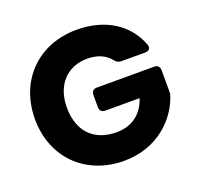

<svg xmlns="http://www.w3.org/2000/svg" viewBox="-125 -844 1012 984"><g transform="rotate(-20 381.0 -352.5)"><path d="M706 -514C660 -637 544 -710 390 -710C180 -710 33 -562 33 -352C33 -142 181 5 391 5C577 5 694 -117 729 -238V-366C729 -385 718 -396 699 -396H387C368 -396 357 -385 357 -366V-300C357 -281 368 -270 387 -270H574C548 -191 489 -146 404 -146C281 -146 207 -222 207 -352C207 -474 280 -552 390 -552C445 -552 487 -534 515 -499C525 -486 535 -480 551 -480H681C702 -480 714 -493 706 -514Z"/></g></svg>

Font: Arvore Sans
Style: Bold
Weight: 700
Designer: Jonny Pinhorn (Latin) Dan Schunck (customization for Arvore)
Version: Version 1.000;Glyphs 3.3 (3305)